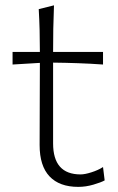

<svg xmlns="http://www.w3.org/2000/svg" viewBox="-20 -708 454 738"><path d="M280.8 10.3Q208.5 10.3 170.4 -30Q132.3 -70.3 132.3 -150.4Q132.3 -241.7 132.8 -324.5Q133.3 -407.2 133.3 -466.3L28.3 -460V-508.3H133.3Q133.3 -551.8 132.3 -591.1Q131.3 -630.4 128.9 -672.9L187.5 -687.5Q185.5 -636.7 184.8 -597.2Q184.1 -557.6 184.1 -508.3H376V-460Q328.6 -463.4 279.8 -465.1Q231 -466.8 184.1 -467.3V-156.7Q184.1 -37.6 289.6 -37.6Q306.2 -37.6 331.5 -45.7Q356.9 -53.7 376 -65.9L382.3 -14.6Q368.2 -6.8 339.1 1.7Q310.1 10.3 280.8 10.3Z"/></svg>

Font: Pinar-DS2-FD Light
Style: Regular
Weight: 300
Designer: Amin Abedi
Version: Version 2.000